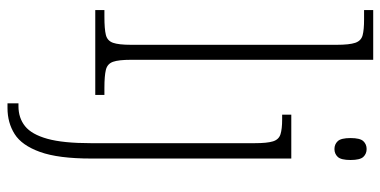

<svg xmlns="http://www.w3.org/2000/svg" viewBox="-278 -522 1040 525"><g transform="rotate(90 242.5 -260.0)"><path d="M388 -654Q375 -654 366.5 -663Q358 -672 358 -698Q358 -724 366.5 -733Q375 -742 388 -742Q401 -742 409.5 -733Q418 -724 418 -698Q418 -672 409.5 -663Q401 -654 388 -654ZM263 240V210H271Q303 210 325.5 192Q348 174 360 131Q372 88 372 12V-436Q372 -470 367 -486Q362 -502 347.5 -506.5Q333 -511 307 -511H294V-536H414V11Q414 101 396 151Q378 201 347 220.5Q316 240 276 240ZM8 0V-25H26Q60 -25 76 -29Q92 -33 97.5 -48.5Q103 -64 103 -98V-660Q103 -695 97.5 -711Q92 -727 77 -731Q62 -735 34 -735H8V-760H144V-98Q144 -64 149.5 -48.5Q155 -33 171.5 -29Q188 -25 221 -25H240V0Z"/></g></svg>

Font: Noto Serif SemiCondensed ExtraLight
Style: Regular
Weight: 200
Width: 4
Designer: Monotype Design Team
Foundry: Monotype Imaging Inc.
Version: Version 2.014